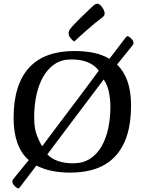

<svg xmlns="http://www.w3.org/2000/svg" viewBox="-20 -931 788 1050"><path d="M80 99.1Q76.4 99.1 68.6 93.7Q60.9 88.3 54.1 79.2Q47.4 70.1 47.4 61.2Q47.4 53.2 57 42.9L137.3 -55.5Q95.7 -91.5 75 -149.7Q54.4 -207.8 54.4 -285.7Q54.4 -378.8 76 -447.4Q97.6 -516 139.7 -561.6Q181.7 -607.1 243.7 -629.6Q305.6 -652 386.3 -652Q446.2 -652 494 -641.8Q541.9 -631.6 578.2 -609.1L663.8 -721.1Q673 -733.3 677.3 -733.3Q680.9 -733.3 688.7 -727.9Q696.4 -722.5 703.2 -713.9Q710 -705.3 710 -695.4Q710 -687.4 700.3 -677.1L620 -577.9Q657.3 -542.6 677 -487.1Q696.7 -431.7 696.7 -353.6Q696.7 -260.6 675.1 -192.1Q653.5 -123.6 611.4 -77.8Q569.4 -31.9 507.4 -9.4Q445.4 13 364.4 13Q310.8 13 264.8 3.8Q218.8 -5.4 179.1 -25.7L93.5 86.9Q84.3 99.1 80 99.1ZM210.7 -131.1Q235.2 -163.7 267.9 -207.7Q300.6 -251.7 337.3 -300Q373.9 -348.3 408.9 -394.8Q443.9 -441.2 473 -480.6Q502.2 -520 520.2 -544.7Q497.9 -575.1 459.8 -590.6Q421.7 -606.2 368.7 -605.9Q316.9 -605.9 279.1 -580.5Q241.2 -555.2 216.4 -511.6Q191.5 -468 179.2 -411Q166.9 -354 166.9 -290.4Q166.9 -227.1 182.1 -189.5Q197.3 -151.9 210.7 -131.1ZM380 -37.9Q433.8 -37.9 472.4 -62.8Q510.9 -87.6 535.8 -131.2Q560.6 -174.8 572.2 -230.8Q583.8 -286.7 583.8 -348.5Q583.8 -388 575.5 -428Q567.3 -467.9 546.9 -496.3Q523.8 -465.5 492 -423.1Q460.1 -380.6 423.6 -332.4Q387.1 -284.3 351.9 -237.3Q316.7 -190.3 287.1 -151.1Q257.4 -111.8 238.7 -86.4Q264 -61.4 299.7 -49.6Q335.5 -37.9 380 -37.9ZM386.3 -703.9Q374.8 -710.2 365 -723.5Q355.2 -736.8 355.2 -747.7Q355.2 -753.9 356.9 -759.3Q358.5 -764.7 362.1 -770.5Q365.8 -776.2 377.3 -788.9Q388.9 -801.7 404.6 -817.5Q420.2 -833.3 436.4 -848.7Q452.6 -864.1 465.6 -876.6Q478.7 -889.1 484.6 -894.7Q494.8 -904.6 501.2 -907.8Q507.6 -910.9 512.7 -910.9Q520.3 -910.9 529.6 -901.9Q539 -892.8 545.7 -880.1Q552.4 -867.4 552.4 -857.7Q552.4 -853.1 550.7 -848.2Q548.9 -843.4 542.9 -838.6Q525.1 -825.5 500 -804.8Q474.9 -784 450.5 -762.4Q426 -740.7 408.2 -724.6Q390.4 -708.5 386.3 -703.9Z"/></svg>

Font: Briem Hand Thin
Style: Regular
Weight: 100
Designer: Gunnlaugur SE Briem, Eben Sorkin
Foundry: Sorkin Type Co.
Version: Version 1.003